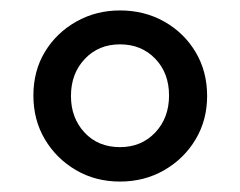

<svg xmlns="http://www.w3.org/2000/svg" viewBox="-20 -734 460 368"><path d="M210 -386Q163 -386 125.5 -408Q88 -430 66 -467Q44 -504 44 -551Q44 -598 66 -634.5Q88 -671 126 -692.5Q164 -714 210 -714Q257 -714 295 -692.5Q333 -671 355 -634Q377 -597 377 -550Q377 -504 355 -467Q333 -430 295 -408Q257 -386 210 -386ZM210 -452Q251 -452 277.5 -480Q304 -508 304 -551Q304 -594 277.5 -621.5Q251 -649 210 -649Q169 -649 142.5 -621Q116 -593 116 -550Q116 -508 142 -480Q168 -452 210 -452Z"/></svg>

Font: Nunito Sans 7pt Expanded Medium
Style: Regular
Weight: 500
Width: 7
Designer: Vernon Adams
Foundry: Vernon Adams
Version: Version 3.101;gftools[0.9.27]